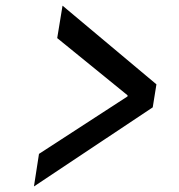

<svg xmlns="http://www.w3.org/2000/svg" viewBox="-20 -653 640 685"><path d="M101.1 12.2 119.1 -104 435.1 -309.1V-313L184.1 -517.1L203.1 -632.8L538.1 -352.1L524.9 -270Z"/></svg>

Font: Office Code Pro Medium Italic
Style: Regular
Weight: 500
Italic angle: -9°
Designer: Nathan Rutzky & Paul D. Hunt
Foundry: Adobe Systems Incorporated
Version: Version 1.004;PS 001.004;hotconv 1.0.70;makeotf.lib2.5.58329